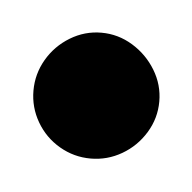

<svg xmlns="http://www.w3.org/2000/svg" viewBox="-26 -916 152 152"><g transform="rotate(5 50.0 -840.0)"><path d="M0.3 -840Q0.3 -826.7 7 -815.2Q13.7 -803.7 25.2 -797Q36.7 -790.3 50 -790.3Q63.3 -790.3 74.8 -797Q86.3 -803.7 93.3 -815.2Q100.3 -826.7 100.3 -840Q100.3 -853.3 93.3 -864.8Q86.3 -876.3 74.8 -883.3Q63.3 -890.3 50 -890.3Q36.7 -890.3 25.2 -883.3Q13.7 -876.3 7 -864.8Q0.3 -853.3 0.3 -840Z"/></g></svg>

Font: Linefont Thin
Style: Regular
Weight: 100
Monospace: yes
Version: Version 3.002;gftools[0.9.33]